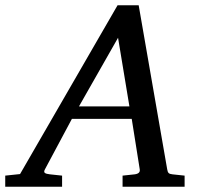

<svg xmlns="http://www.w3.org/2000/svg" viewBox="-73 -707 766 727"><path d="M374 -564 226.1 -304.2H417ZM391.1 0V-42L437 -46.9Q459 -49.8 456.1 -65.9L425.8 -256.8H199.2L97.2 -65.9Q91.8 -56.2 96.9 -52.2Q102.1 -48.3 116.2 -46.9L162.1 -42V0H-53.2V-42L2.9 -47.9L372.1 -687H452.1L560.1 -65.9Q561.5 -56.2 565.4 -52Q569.3 -47.9 580.1 -46.9L626 -42V0Z"/></svg>

Font: Charis SIL Viet
Style: Italic
Weight: 400
Italic angle: -11°
Foundry: SIL International
Version: Version 5.000